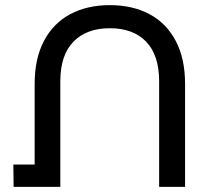

<svg xmlns="http://www.w3.org/2000/svg" viewBox="-20 -728 830 748"><path d="M701 -401V0H600V-411Q600 -513 549.5 -565.5Q499 -618 408 -618Q317 -618 266 -565.5Q215 -513 215 -411V0H33L32 -87H115V-401Q115 -500 151.5 -569Q188 -638 254 -673Q320 -708 408 -708Q496 -708 562 -673Q628 -638 664.5 -569Q701 -500 701 -401Z"/></svg>

Font: Montserrat Alternates Medium
Style: Regular
Weight: 500
Designer: Julieta Ulanovsky
Foundry: Julieta Ulanovsky
Version: Version 7.200